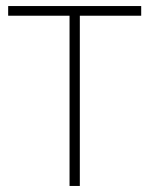

<svg xmlns="http://www.w3.org/2000/svg" viewBox="-20 -615 494 635"><path d="M210 0V-563H7V-595H447V-563H244V0Z"/></svg>

Font: Encode Sans SC SemiCondensed Thin
Style: Regular
Weight: 250
Width: 4
Designer: Multiple Designers
Foundry: Impallari Type
Version: Version 3.002